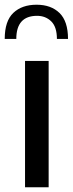

<svg xmlns="http://www.w3.org/2000/svg" viewBox="-36 -793 308 813"><path d="M70 -535H170V0H70ZM252 -628H205Q205 -679 181 -702.5Q157 -726 121 -726Q33 -726 33 -628H-16Q-16 -704 20.5 -738.5Q57 -773 119 -773Q180 -773 216 -738Q252 -703 252 -628Z"/></svg>

Font: Exo Medium
Style: Regular
Weight: 500
Designer: Natanael Gama
Foundry: Natanael Gama
Version: Version 1.500; ttfautohint (v1.6)